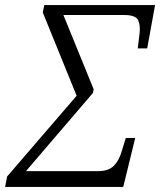

<svg xmlns="http://www.w3.org/2000/svg" viewBox="-72 -734 629 754"><path d="M-52 0 -44 -41 229 -358 96 -685 102 -714H537L506 -544H469L476 -602Q480 -636 470 -655.5Q460 -675 416 -675H177L296 -383L293 -369L30 -62H314Q354 -62 374.5 -82.5Q395 -103 405 -137L422 -192H459L412 0Z"/></svg>

Font: Noto Serif SemiCondensed Light
Style: Italic
Weight: 300
Width: 4
Italic angle: -12°
Designer: Monotype Design Team
Foundry: Monotype Imaging Inc.
Version: Version 2.013; ttfautohint (v1.8.4.7-5d5b)